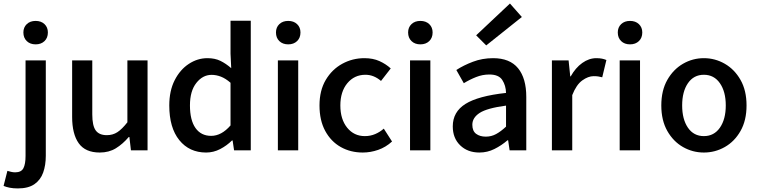

<svg xmlns="http://www.w3.org/2000/svg" viewBox="-66 -845 4259 1079"><path d="M34.2 213.9Q8.8 213.9 -11.2 210Q-31.2 206.1 -45.9 199.7L-24.4 115.2Q-14.6 118.2 -3.4 120.8Q7.8 123.5 19 123.5Q53.7 123.5 65.7 100.1Q77.6 76.7 77.6 31.7V-505.4H191.4V30.3Q191.4 83.5 176.5 125Q161.6 166.5 127.2 190.2Q92.8 213.9 34.2 213.9ZM134.3 -595.7Q103.5 -595.7 84.5 -614Q65.4 -632.3 65.4 -662.6Q65.4 -691.4 84.5 -709.5Q103.5 -727.5 134.3 -727.5Q165 -727.5 184.1 -709.5Q203.1 -691.4 203.1 -662.6Q203.1 -632.3 184.1 -614Q165 -595.7 134.3 -595.7Z M494.6 12.2Q413.6 12.2 376.5 -39.8Q339.4 -91.8 339.4 -188V-505.4H452.6V-202.1Q452.6 -138.7 471.9 -112.1Q491.2 -85.4 534.2 -85.4Q567.9 -85.4 593.8 -102.3Q619.6 -119.1 649.9 -157.7V-505.4H763.2V0H669.9L661.1 -75.2H657.7Q624 -35.6 585.2 -11.7Q546.4 12.2 494.6 12.2Z M1092.3 12.2Q998 12.2 941.7 -57.4Q885.3 -127 885.3 -252.4Q885.3 -334.5 915.5 -394Q945.8 -453.6 994.9 -485.8Q1043.9 -518.1 1099.6 -518.1Q1142.1 -518.1 1172.9 -502.9Q1203.6 -487.8 1233.4 -461.9L1229.5 -543.5V-728.5H1343.3V0H1249.5L1241.2 -55.7H1237.8Q1209 -26.9 1171.4 -7.3Q1133.8 12.2 1092.3 12.2ZM1120.6 -81.5Q1178.7 -81.5 1229.5 -140.1V-379.9Q1202.1 -403.8 1175.8 -414.1Q1149.4 -424.3 1123 -424.3Q1073.2 -424.3 1037.4 -378.9Q1001.5 -333.5 1001.5 -252.9Q1001.5 -169.4 1032.7 -125.5Q1064 -81.5 1120.6 -81.5Z M1495.6 0V-505.4H1609.9V0ZM1553.7 -595.7Q1522.9 -595.7 1503.9 -614Q1484.9 -632.3 1484.9 -662.6Q1484.9 -691.4 1503.9 -709.5Q1522.9 -727.5 1553.7 -727.5Q1584.5 -727.5 1603.5 -709.5Q1622.6 -691.4 1622.6 -662.6Q1622.6 -632.3 1603.5 -614Q1584.5 -595.7 1553.7 -595.7Z M1972.7 12.2Q1903.8 12.2 1848.9 -18.8Q1793.9 -49.8 1761.7 -109.1Q1729.5 -168.5 1729.5 -252.4Q1729.5 -336.4 1764.6 -395.8Q1799.8 -455.1 1857.4 -486.6Q1915 -518.1 1981.9 -518.1Q2030.3 -518.1 2066.4 -501.7Q2102.5 -485.4 2129.9 -460.4L2075.2 -390.1Q2034.7 -424.8 1987.8 -424.8Q1925.3 -424.8 1886 -377.4Q1846.7 -330.1 1846.7 -252.4Q1846.7 -174.8 1885 -127.4Q1923.3 -80.1 1984.4 -80.1Q2015.6 -80.1 2042.5 -91.6Q2069.3 -103 2090.8 -122.1L2137.2 -49.8Q2102.1 -17.6 2059.1 -2.7Q2016.1 12.2 1972.7 12.2Z M2238.3 0V-505.4H2352.5V0ZM2296.4 -595.7Q2265.6 -595.7 2246.6 -614Q2227.5 -632.3 2227.5 -662.6Q2227.5 -691.4 2246.6 -709.5Q2265.6 -727.5 2296.4 -727.5Q2327.1 -727.5 2346.2 -709.5Q2365.2 -691.4 2365.2 -662.6Q2365.2 -632.3 2346.2 -614Q2327.1 -595.7 2296.4 -595.7Z M2627.9 12.2Q2562 12.2 2520.3 -28.1Q2478.5 -68.4 2478.5 -134.8Q2478.5 -216.3 2549.8 -261Q2621.1 -305.7 2777.8 -322.8Q2776.9 -364.3 2756.8 -395.3Q2736.8 -426.3 2684.1 -426.3Q2645.5 -426.3 2609.4 -411.9Q2573.2 -397.5 2540.5 -377.4L2498.5 -451.7Q2539.1 -478 2591.8 -498Q2644.5 -518.1 2705.1 -518.1Q2799.3 -518.1 2845.5 -461.4Q2891.6 -404.8 2891.6 -300.3V0H2797.9L2789.6 -56.6H2786.1Q2752 -27.3 2712.4 -7.6Q2672.9 12.2 2627.9 12.2ZM2664.1 -77.1Q2695.3 -77.1 2721.9 -91.6Q2748.5 -106 2777.8 -133.3V-251.5Q2670.9 -237.3 2629.6 -210.4Q2588.4 -183.6 2588.4 -144Q2588.4 -108.9 2609.6 -93Q2630.9 -77.1 2664.1 -77.1ZM2666.5 -589.8 2609.9 -646.5 2799.8 -825.2 2866.7 -749.5Z M3035.6 0V-505.4H3129.4L3138.7 -415.5H3141.1Q3168.5 -464.4 3206.3 -491.2Q3244.1 -518.1 3285.2 -518.1Q3303.7 -518.1 3316.9 -515.4Q3330.1 -512.7 3341.8 -507.8L3318.4 -410.6Q3306.6 -413.6 3296.4 -415.3Q3286.1 -417 3270 -417Q3239.7 -417 3206.3 -393.1Q3172.9 -369.1 3149.9 -310.5V0Z M3416.5 0V-505.4H3530.8V0ZM3474.6 -595.7Q3443.8 -595.7 3424.8 -614Q3405.8 -632.3 3405.8 -662.6Q3405.8 -691.4 3424.8 -709.5Q3443.8 -727.5 3474.6 -727.5Q3505.4 -727.5 3524.4 -709.5Q3543.5 -691.4 3543.5 -662.6Q3543.5 -632.3 3524.4 -614Q3505.4 -595.7 3474.6 -595.7Z M3889.6 12.2Q3826.7 12.2 3772.2 -18.8Q3717.8 -49.8 3684.1 -109.1Q3650.4 -168.5 3650.4 -252.4Q3650.4 -336.4 3684.1 -395.8Q3717.8 -455.1 3772.2 -486.6Q3826.7 -518.1 3889.6 -518.1Q3952.6 -518.1 4007.3 -486.6Q4062 -455.1 4095.7 -395.8Q4129.4 -336.4 4129.4 -252.4Q4129.4 -168.5 4095.7 -109.1Q4062 -49.8 4007.3 -18.8Q3952.6 12.2 3889.6 12.2ZM3889.6 -80.1Q3946.8 -80.1 3979.7 -127.4Q4012.7 -174.8 4012.7 -252.4Q4012.7 -330.1 3979.7 -377.4Q3946.8 -424.8 3889.6 -424.8Q3832.5 -424.8 3800 -377.4Q3767.6 -330.1 3767.6 -252.4Q3767.6 -174.8 3800 -127.4Q3832.5 -80.1 3889.6 -80.1Z"/></svg>

Font: Akatab
Style: Bold
Weight: 700
Designer: SIL Global
Foundry: SIL Global
Version: Version 4.100